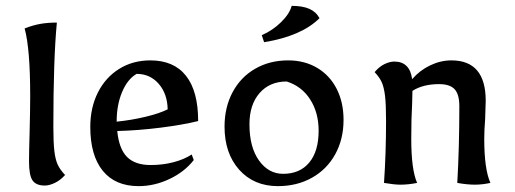

<svg xmlns="http://www.w3.org/2000/svg" viewBox="-20 -624 1757 655"><path d="M79 -73Q79 -104 81 -172Q83 -248 83 -297Q83 -458 64 -527Q92 -538 117.5 -542.5Q143 -547 174 -547Q162 -423 162 -192Q162 -138 165.5 -108.5Q169 -79 177 -62Q185 -45 202 -27Q186 -9 167 0Q148 9 133 9Q103 9 91 -8.5Q79 -26 79 -73Z M288 -191Q288 -257 314 -308.5Q340 -360 386.5 -389Q433 -418 493 -418Q573 -418 614.5 -365.5Q656 -313 656 -211Q603 -198 528 -188.5Q453 -179 380 -177Q386 -116 413.5 -88.5Q441 -61 494 -61Q535 -61 571.5 -70.5Q608 -80 634 -97L641 -78Q610 -38 558.5 -13.5Q507 11 453 11Q373 11 330.5 -41.5Q288 -94 288 -191ZM552 -251Q551 -304 521.5 -338Q492 -372 446 -372Q415 -354 396.5 -310Q378 -266 378 -209Q428 -214 476 -225.5Q524 -237 552 -251Z M746 -192Q746 -258 773.5 -309.5Q801 -361 850.5 -389.5Q900 -418 963 -418Q1019 -418 1062 -392.5Q1105 -367 1128.5 -321Q1152 -275 1152 -215Q1152 -149 1123.5 -97.5Q1095 -46 1044 -17.5Q993 11 928 11Q846 11 796 -45Q746 -101 746 -192ZM1067 -178Q1067 -240 1038 -285Q1009 -330 958 -346Q900 -346 865.5 -306.5Q831 -267 831 -200Q831 -122 863.5 -76.5Q896 -31 946 -31Q1003 -31 1035 -69.5Q1067 -108 1067 -178ZM873 -504Q910 -520 939 -548.5Q968 -577 975 -604Q1012 -604 1035 -594Q1058 -584 1070 -562Q1009 -501 881 -480Z M1290 0Q1297 -100 1297 -213Q1297 -268 1293.5 -297Q1290 -326 1282.5 -343Q1275 -360 1258 -378Q1274 -397 1292 -405.5Q1310 -414 1325 -414Q1378 -414 1386 -354Q1412 -384 1447.5 -401Q1483 -418 1520 -418Q1637 -418 1637 -280L1635 -217Q1632 -180 1632 -150Q1632 -47 1653 0Q1625 6 1600 6Q1574 6 1540 0Q1547 -121 1547 -262Q1547 -302 1531 -319.5Q1515 -337 1478 -337Q1423 -337 1387 -314L1386 -271Q1383 -220 1383 -150Q1383 -45 1403 0Q1373 6 1346 6Q1325 6 1290 0Z"/></svg>

Font: Mirza
Style: Regular
Weight: 400
Designer: Arabic design by Kourosh Beigpour, Latin design by Eduardo Tunni, engineering by Lasse Fister
Version: Version 1.000